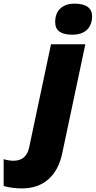

<svg xmlns="http://www.w3.org/2000/svg" viewBox="-149 -797 527 1057"><path d="M154.8 -674.8Q154.8 -724.6 183.6 -750.7Q212.4 -776.9 261 -776.9Q309.6 -776.9 333.7 -759Q357.9 -741.2 357.9 -708Q357.9 -660.6 330.1 -633.3Q302.2 -606 248 -606Q154.8 -606 154.8 -674.8ZM-27.8 240.2Q-81.1 240.2 -128.9 227.1V79.1Q-101.6 87.9 -74.2 87.9Q-4.9 87.9 11.2 16.1L131.8 -553.2H320.8L193.8 45.9Q174.3 140.1 117.2 190.2Q60.1 240.2 -27.8 240.2Z"/></svg>

Font: Open Sans Hebrew Extra Bold
Style: Italic
Weight: 800
Italic angle: -12°
Foundry: Ascender Corporation, Yanek Iontef
Version: Version 2.001;PS 002.001;hotconv 1.0.70;makeotf.lib2.5.58329